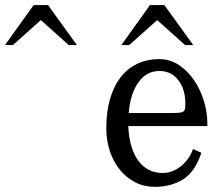

<svg xmlns="http://www.w3.org/2000/svg" viewBox="-385 -723 879 759"><path d="M411.1 -119.1Q385.7 -43 338.4 -13.7Q291 15.6 226.6 15.6Q184.6 15.6 149.4 -2.4Q114.3 -20.5 88.9 -51.8Q63.5 -83 49.3 -125.5Q35.2 -168 35.2 -216.8Q35.2 -279.3 49.3 -329.6Q63.5 -379.9 90.3 -415.5Q117.2 -451.2 156.2 -470.2Q195.3 -489.3 245.1 -489.3Q287.1 -489.3 322.3 -465.8Q357.4 -442.4 382.3 -405.8Q407.2 -369.1 420.9 -324.2Q434.6 -279.3 434.6 -237.3V-224.6H122.1Q126 -136.7 161.6 -87.9Q197.3 -39.1 258.8 -39.1Q276.4 -39.1 293.9 -45.4Q311.5 -51.8 327.6 -64Q343.8 -76.2 356.9 -93.8Q370.1 -111.3 377.9 -133.8ZM347.7 -313.5Q347.7 -370.1 319.8 -406.2Q292 -442.4 245.1 -442.4Q194.3 -442.4 162.1 -397.5Q129.9 -352.5 124 -276.4H299.8Q317.4 -276.4 327.1 -277.8Q336.9 -279.3 341.3 -283.2Q345.7 -287.1 346.7 -294.4Q347.7 -301.8 347.7 -313.5ZM-195.3 -703.1 -81.1 -544.9H-113.3L-223.6 -643.6L-334 -544.9H-365.2L-252 -703.1ZM264.6 -703.1 378.9 -544.9H346.7L236.3 -643.6L126 -544.9H94.7L208 -703.1Z"/></svg>

Font: Subtext
Style: Regular
Weight: 400
Designer: Christopher J. Fynn
Foundry: Christopher J. Fynn for DDC
Version: Version 1.000 preliminary